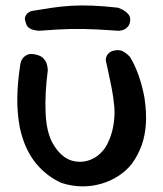

<svg xmlns="http://www.w3.org/2000/svg" viewBox="-20 -676 595 699"><path d="M204 -10Q179 -21 155.5 -38.5Q132 -56 112 -80Q92 -104 76.5 -137Q61 -170 52 -212Q42 -266 43 -322Q44 -378 54 -442Q54 -442 55.5 -449Q57 -456 63 -464Q69 -472 80.5 -477Q92 -482 112 -477Q129 -473 138 -463.5Q147 -454 150 -444Q153 -434 153.5 -427Q154 -420 154 -420Q143 -335 146 -265.5Q149 -196 171 -156Q186 -129 204.5 -112.5Q223 -96 244 -90.5Q265 -85 285.5 -88Q306 -91 325 -102Q354 -120 370 -150.5Q386 -181 392.5 -217.5Q399 -254 396 -289Q393 -322 386.5 -355.5Q380 -389 374 -416Q368 -443 365 -457Q365 -457 365.5 -462Q366 -467 369 -473.5Q372 -480 379.5 -485.5Q387 -491 402 -493Q417 -495 428.5 -488.5Q440 -482 446.5 -475.5Q453 -469 453 -469Q470 -442 484 -403Q498 -364 506 -320Q514 -266 511 -223.5Q508 -181 495.5 -146.5Q483 -112 461 -81Q441 -55 412 -36Q383 -17 348.5 -7Q314 3 277.5 2.5Q241 2 204 -10ZM454 -602Q453 -588 446.5 -580Q440 -572 432 -568.5Q424 -565 417.5 -564.5Q411 -564 411 -564Q369 -567 339 -568.5Q309 -570 285.5 -570.5Q262 -571 239 -570.5Q216 -570 188.5 -568.5Q161 -567 123 -564Q123 -564 117 -564.5Q111 -565 102 -567Q93 -569 85 -575Q77 -581 74 -593Q69 -606 71.5 -614Q74 -622 79.5 -627Q85 -632 90 -634Q95 -636 95 -636Q137 -643 171.5 -648Q206 -653 240.5 -655Q275 -657 315.5 -655.5Q356 -654 409 -648Q409 -648 416 -645.5Q423 -643 432.5 -637Q442 -631 448.5 -622.5Q455 -614 454 -602Z"/></svg>

Font: Sour Gummy
Style: Regular
Weight: 400
Designer: Stefie Justprince
Foundry: Eifetstype
Version: Version 1.000